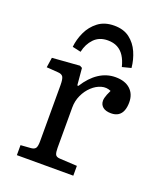

<svg xmlns="http://www.w3.org/2000/svg" viewBox="-142 -864 807 956"><g transform="rotate(20 261.5 -386.0)"><path d="M62 0V-53L117 -57Q135 -59 141 -69Q147 -79 147 -105V-401Q147 -434 140 -445.5Q133 -457 110 -458L52 -462L60 -515L205 -526L218 -519L226 -429H232Q264 -480 304.5 -506.5Q345 -533 392 -533Q442 -533 470 -507.5Q498 -482 498 -438Q498 -413 491 -394.5Q484 -376 469 -366Q454 -356 431 -356Q402 -356 387 -368.5Q372 -381 372 -402Q372 -409 374 -417Q376 -425 380 -435.5Q384 -446 391 -460Q367 -471 340.5 -463.5Q314 -456 291 -434.5Q268 -413 254 -382.5Q240 -352 240 -318V-103Q240 -80 245 -69Q250 -58 269 -57L361 -52V0ZM298 -772Q348 -772 380 -747.5Q412 -723 429 -684.5Q446 -646 450 -603L403 -591Q395 -624 380.5 -646.5Q366 -669 344.5 -680.5Q323 -692 293 -692Q248 -692 220.5 -663.5Q193 -635 184 -592L139 -602Q143 -642 161 -681Q179 -720 213 -746Q247 -772 298 -772Z"/></g></svg>

Font: Literata Variable Black
Style: Regular
Weight: 900
Designer: Latin by Veronika Burian and Jose Scaglione. Greek by Irene Vlachou. Cyrillic by Vera Evstafieva.
Foundry: TypeTogether
Version: Version 3.021